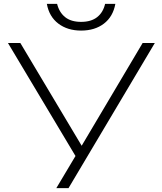

<svg xmlns="http://www.w3.org/2000/svg" viewBox="-20 -972 835 992"><path d="M271 0 370 -166 21 -750H85L402 -219L717 -750H780L334 0ZM222 -952H275Q286 -908 316.5 -883.5Q347 -859 399 -859Q451 -859 482 -883.5Q513 -908 523 -952H576Q564 -886 517 -850Q470 -814 399 -814Q329 -814 281.5 -850Q234 -886 222 -952Z"/></svg>

Font: Bounded
Style: Regular
Weight: 200
Designer: Vlad Churkin
Version: Version 1.0